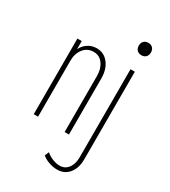

<svg xmlns="http://www.w3.org/2000/svg" viewBox="-217 -805 997 1125"><g transform="rotate(30 281.0 -242.5)"><path d="M354.5 212.9Q327.1 212.9 298.8 203.1Q270.5 193.4 251 176.8L262.7 148.4Q281.7 165 307.1 175.3Q332.5 185.5 355.5 185.5Q391.1 185.5 412.4 157.5Q433.6 129.4 433.6 83V-511.7H462.9V80.1Q462.9 140.6 433.3 176.8Q403.8 212.9 354.5 212.9ZM74.2 0V-511.7H103.5V-457H113.3L96.7 -440.4Q108.9 -476.6 137 -498Q165 -519.5 202.1 -519.5Q251.5 -519.5 282 -480.2Q312.5 -440.9 312.5 -379.9V0H283.2V-379.9Q283.2 -427.7 259.8 -460Q236.3 -492.2 197.3 -492.2Q154.3 -492.2 128.9 -459.7Q103.5 -427.2 103.5 -379.9V0ZM447.3 -614.3Q428.7 -614.3 417.5 -625.7Q406.2 -637.2 406.2 -656.2Q406.2 -675.3 417.5 -686.8Q428.7 -698.2 447.3 -698.2Q465.8 -698.2 477.1 -686.8Q488.3 -675.3 488.3 -656.2Q488.3 -637.2 477.1 -625.7Q465.8 -614.3 447.3 -614.3Z"/></g></svg>

Font: Reddit Mono ExtraLight
Style: Regular
Weight: 250
Monospace: yes
Designer: Stephen Hutchings
Foundry: Reddit
Version: Version 1.014